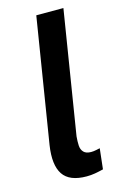

<svg xmlns="http://www.w3.org/2000/svg" viewBox="-112 -755 513 814"><g transform="rotate(-15 144.5 -347.5)"><path d="M164 10Q89 10 61 -32Q33 -74 46 -159L134 -705H253L166 -165Q164 -143 165 -125Q166 -107 176.5 -96Q187 -85 209 -85Q220 -85 231.5 -87.5Q243 -90 248 -91L238 -1Q218 4 200.5 7Q183 10 164 10Z"/></g></svg>

Font: Nunito Sans 10pt Condensed
Style: Bold Italic
Weight: 700
Width: 3
Italic angle: -9°
Designer: Vernon Adams
Foundry: Vernon Adams
Version: Version 3.101;gftools[0.9.27]